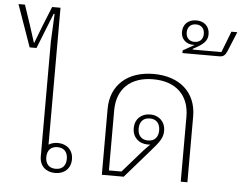

<svg xmlns="http://www.w3.org/2000/svg" viewBox="-92 -923 1269 1006"><g transform="rotate(5 542.5 -420.5)"><path d="M233 12C281 12 315 -18 315 -67C315 -116 281 -146 233 -146C215 -146 199 -141 186 -133V-853H142L100 -749L65 -658H63L34 -749L-1 -853H-35L43 -632H79L153 -818H158L151 -672V-67C151 -18 185 12 233 12ZM234 -10C198 -10 180 -33 180 -67C180 -101 198 -124 234 -124C270 -124 288 -101 288 -67C288 -33 270 -10 234 -10Z M478 0H593L721 -147C765 -197 783 -220 783 -258C783 -305 750 -337 703 -337C656 -337 623 -305 623 -258C623 -211 656 -179 703 -179C708 -179 713 -179 717 -180L684 -146L579 -26H513V-342C513 -455 584 -522 703 -522C822 -522 893 -455 893 -342V0H928V-347C928 -471 841 -550 703 -550C565 -550 478 -471 478 -347ZM703 -200C667 -200 649 -224 649 -258C649 -292 667 -316 703 -316C739 -316 757 -292 757 -258C757 -224 739 -200 703 -200Z M843 -672H1037C1059 -672 1068 -681 1078 -704L1120 -806H1089L1046 -695H895V-699C946 -726 971 -744 971 -782C971 -823 943 -849 901 -849C859 -849 831 -823 831 -782C831 -745 859 -717 903 -720L843 -686ZM901 -736C874 -736 856 -753 856 -782C856 -811 874 -828 901 -828C928 -828 946 -811 946 -782C946 -753 928 -736 901 -736Z"/></g></svg>

Font: IBM Plex Thai Looped ExtraLight
Style: Regular
Weight: 200
Designer: Mike Abbink, Paul van der Laan, Pieter van Rosmalen, Ben Mitchell, Mark Frömberg
Foundry: Bold Monday
Version: Version 1.0